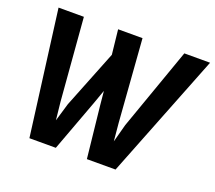

<svg xmlns="http://www.w3.org/2000/svg" viewBox="-125 -914 1210 1083"><g transform="rotate(20 480.5 -373.0)"><path d="M149 1.5 51.5 -747H203.5L243.5 -252.5L255 -144.5L287 -252.5L425 -599.5L409 -747H555.5L592.5 -252.5L602.5 -144.5L631.5 -252.5L806.5 -747H961L666 1.5H494L460.5 -310L452.5 -393L423 -310L307.5 1.5Z"/></g></svg>

Font: Merriweather Sans Italic
Style: Bold
Weight: 700
Italic angle: -7.5°
Designer: Eben Sorkin
Foundry: Eben Sorkin
Version: Version 1.008; ttfautohint (v1.7.19-72a1) -l 8 -r 50 -G 200 